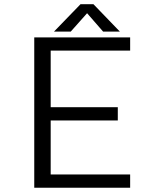

<svg xmlns="http://www.w3.org/2000/svg" viewBox="-20 -874 750 894"><path d="M538 -727H460L385.5 -812.5L309.5 -727H231.5L355 -854.5H415ZM586 -638.5H216V-375H528.5V-313H216V-61.5H586V0H139.5V-700H586Z"/></svg>

Font: League Mono Light
Style: Regular
Weight: 300
Width: 6
Designer: Tyler Finck
Foundry: The League of Moveable Type / Tyler Finck
Version: Version 2.210